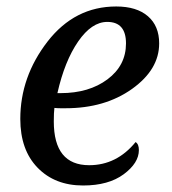

<svg xmlns="http://www.w3.org/2000/svg" viewBox="-20 -566 533 596"><path d="M400.9 -125Q411.1 -118.7 411.1 -100.1Q411.1 -60.1 364 -25.1Q316.9 9.8 237.8 9.8Q150.4 9.8 96.7 -45.4Q43 -100.6 43 -196.8Q43 -327.6 127.4 -436.8Q211.9 -545.9 340.8 -545.9Q404.3 -545.9 439.2 -515.6Q474.1 -485.4 474.1 -431.2Q474.1 -350.1 389.9 -290Q305.7 -230 184.1 -230H167Q158.2 -230 148.9 -231Q147 -217.3 147 -189Q147 -53.2 256.8 -53.2Q342.3 -53.2 400.9 -125ZM158.2 -276.9H168Q256.3 -276.9 313.7 -319.8Q371.1 -362.8 371.1 -431.2Q371.1 -498 313 -498Q264.6 -498 222.7 -437.3Q180.7 -376.5 158.2 -276.9Z"/></svg>

Font: Droid Serif
Style: Italic
Weight: 400
Italic angle: -12°
Designer: Monotype Design team
Foundry: Monotype Imaging Inc.
Version: Version 1.03